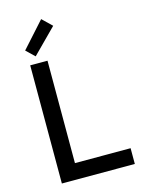

<svg xmlns="http://www.w3.org/2000/svg" viewBox="-135 -1004 808 1083"><g transform="rotate(-15 269.0 -463.0)"><path d="M88 0V-690H189V-92H514V0ZM82 -778 215 -926 271 -872 131 -731Z"/></g></svg>

Font: Oxanium ExtraLight Medium
Style: Regular
Weight: 500
Version: Version 2.000